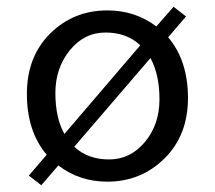

<svg xmlns="http://www.w3.org/2000/svg" viewBox="-20 -529 640 572"><path d="M299.8 12.2Q216.8 12.2 153.8 -36.1L103 22.9L65.9 -5.9L119.1 -67.9Q60.1 -137.7 60.1 -249Q60.1 -360.4 129.6 -429.2Q199.2 -498 299.8 -498Q382.8 -498 445.8 -450.2L497.1 -508.8L534.2 -480L481 -418Q540 -348.1 540 -237.1Q540 -126 470 -56.9Q399.9 12.2 299.8 12.2ZM171.9 -129.9 397.9 -394Q357.9 -432.1 294.4 -432.1Q231 -432.1 188 -379.2Q145 -326.2 145 -252Q145 -177.7 171.9 -129.9ZM428.2 -356 201.2 -91.8Q242.2 -53.7 305.4 -54Q368.7 -54.2 411.9 -106.2Q455.1 -158.2 455.1 -232.7Q455.1 -307.1 428.2 -356Z"/></svg>

Font: SourceCodePro-Regular
Style: Regular
Weight: 400
Monospace: yes
Designer: Paul D. Hunt
Foundry: Adobe Systems Incorporated
Version: Version 1.009;PS 1.000;hotconv 1.0.70;makeotf.lib2.5.5900